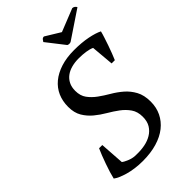

<svg xmlns="http://www.w3.org/2000/svg" viewBox="-264 -985 1093 1093"><g transform="rotate(-45 283.0 -438.0)"><path d="M121 -69Q132 -60 158 -49.5Q184 -39 213 -40Q246 -39 277 -45Q308 -51 333 -66Q358 -81 373 -105.5Q388 -130 388 -167Q388 -208 368.5 -236Q349 -264 320 -285.5Q291 -307 257.5 -326.5Q224 -346 195 -370Q166 -394 146.5 -426.5Q127 -459 127 -507Q127 -553 143.5 -590.5Q160 -628 192.5 -655Q225 -682 272 -697Q319 -712 379 -712Q440 -712 488 -702.5Q536 -693 563 -679Q559 -662 551.5 -639.5Q544 -617 536 -593Q528 -569 519 -546.5Q510 -524 503 -507H477L465 -644Q448 -652 421.5 -656Q395 -660 364 -660Q334 -660 307.5 -653Q281 -646 261.5 -631.5Q242 -617 231 -595Q220 -573 220 -543Q220 -503 239.5 -476.5Q259 -450 288 -429Q317 -408 350.5 -388.5Q384 -369 413 -344Q442 -319 461.5 -283.5Q481 -248 481 -196Q481 -149 462.5 -111Q444 -73 409.5 -45.5Q375 -18 324.5 -3Q274 12 210 12Q178 12 148.5 8Q119 4 94.5 -3Q70 -10 51 -18.5Q32 -27 22 -35Q26 -53 33.5 -77.5Q41 -102 50 -127Q59 -152 68 -175.5Q77 -199 85 -216H111ZM541 -888Q549 -888 556 -883Q563 -878 566 -871L399 -759Q394 -756 386 -756Q379 -756 373 -759L288 -868Q292 -875 297.5 -881.5Q303 -888 313 -888L403 -833Z"/></g></svg>

Font: PTSerifItalic
Style: Italic
Weight: 400
Italic angle: -12°
Designer: A.Korolkova, O.Umpeleva, V.Yefimov
Foundry: ParaType Ltd
Version: Version 1.000W OFL